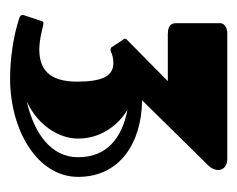

<svg xmlns="http://www.w3.org/2000/svg" viewBox="-65 -676 471 381"><g transform="rotate(90 170.5 -485.5)"><path d="M74 -471C78 -468 81 -470 83 -470C87 -473 98 -475 105 -475C131 -475 142 -453 142 -403C142 -348 118 -328 78 -328C56 -328 32 -336 27 -336C25 -336 23 -337 22 -333L10 -297C9 -292 11 -291 14 -289C51 -276 100 -270 135 -270C240 -270 331 -325 331 -405C331 -489 262 -531 179 -532L308 -663C323 -678 321 -701 294 -701H47C33 -701 26 -694 26 -687V-601C26 -593 27 -583 48 -583H141L59 -502C56 -500 56 -496 59 -494ZM181 -303C229 -325 255 -367 255 -405C255 -447 232 -482 198 -503C254 -492 292 -462 292 -405C292 -352 246 -318 181 -303Z"/></g></svg>

Font: Fascinate Inline
Style: Regular
Weight: 900
Designer: Astigmatic (AOETI)
Foundry: Astigmatic (AOETI)
Version: Version 1.000